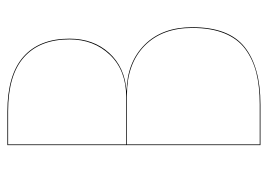

<svg xmlns="http://www.w3.org/2000/svg" viewBox="-122 -598 720 516"><g transform="rotate(-90 238.0 -340.0)"><path d="M251 -359.9Q328.6 -358.4 375.7 -311.3Q422.9 -264.2 422.9 -183.1Q422.9 -85 369.4 -42.5Q315.9 0 214.8 0H106V-680.2H195.8Q294.4 -680.2 343.3 -637.2Q392.1 -594.2 392.1 -513.2Q392.1 -449.2 354 -407Q315.9 -364.7 251 -359.9ZM196.8 -678.2H107.9V-360.8H234.9Q306.6 -360.8 348.4 -404.3Q390.1 -447.8 390.1 -513.2Q390.1 -592.8 342.3 -635.5Q294.4 -678.2 196.8 -678.2ZM215.8 -2Q264.2 -2 300.5 -11.2Q336.9 -20.5 364.5 -41Q392.1 -61.5 406.5 -97.2Q420.9 -132.8 420.9 -183.1Q420.9 -264.6 372.6 -311.8Q324.2 -358.9 240.2 -358.9H107.9V-2Z"/></g></svg>

Font: Fira Sans Compressed Two
Style: Regular
Weight: 100
Width: 1
Designer: Carrois Corporate & Edenspiekermann AG
Foundry: Carrois Corporate GbR & Edenspiekermann AG
Version: Version 4.203;PS 004.203;hotconv 1.0.88;makeotf.lib2.5.64775